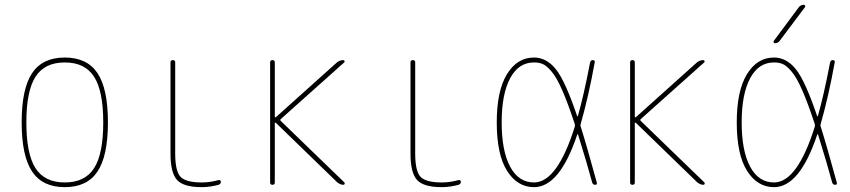

<svg xmlns="http://www.w3.org/2000/svg" viewBox="-20 -770 3540 800"><path d="M372.1 -450.2Q334 -509.8 250 -509.8Q166 -509.8 127.9 -450.2Q89.8 -390.6 89.8 -259.8Q89.8 -128.9 127.9 -69.3Q166 -9.8 250 -9.8Q334 -9.8 372.1 -69.3Q410.2 -128.9 410.2 -259.8Q410.2 -390.6 372.1 -450.2ZM386.2 -55.2Q342.8 9.8 250 9.8Q157.2 9.8 113.8 -55.2Q70.3 -120.1 70.3 -260.3Q70.3 -400.4 113.8 -465.3Q157.2 -530.3 250 -530.3Q342.8 -530.3 386.2 -465.3Q429.7 -400.4 429.7 -260.3Q429.7 -120.1 386.2 -55.2Z M820.3 9.8Q745.1 9.8 717.8 -20Q690.4 -49.8 690.4 -129.9V-509.8Q690.4 -519.5 700.2 -519.5Q710 -519.5 710 -509.8V-129.9Q710 -57.6 731.9 -33.7Q753.9 -9.8 820.3 -9.8Q855.5 -9.8 889.6 -19.5Q893.6 -20.5 897 -18.6Q900.4 -16.6 900.4 -12.7Q900.4 -2.9 890.6 0Q854.5 9.8 820.3 9.8Z M1105.5 -9.8V-509.8Q1105.5 -519.5 1115.2 -519.5Q1125 -519.5 1125 -509.8V-283.2Q1125 -282.2 1126.5 -281.2Q1127.9 -280.3 1128.9 -281.2L1383.8 -509.8Q1395.5 -519.5 1410.2 -519.5Q1414.1 -519.5 1415.5 -516.1Q1417 -512.7 1414.1 -509.8L1149.4 -273.4Q1146.5 -270.5 1149.4 -266.6L1415 -9.8Q1417 -7.8 1416 -3.9Q1415 0 1411.1 0Q1398.4 0 1385.7 -9.8L1128.9 -258.8Q1127 -259.8 1125 -257.8V-9.8Q1125 0 1115.2 0Q1105.5 0 1105.5 -9.8Z M1820.3 9.8Q1745.1 9.8 1717.8 -20Q1690.4 -49.8 1690.4 -129.9V-509.8Q1690.4 -519.5 1700.2 -519.5Q1710 -519.5 1710 -509.8V-129.9Q1710 -57.6 1731.9 -33.7Q1753.9 -9.8 1820.3 -9.8Q1855.5 -9.8 1889.6 -19.5Q1893.6 -20.5 1897 -18.6Q1900.4 -16.6 1900.4 -12.7Q1900.4 -2.9 1890.6 0Q1854.5 9.8 1820.3 9.8Z M2205.1 -509.8Q2140.6 -509.8 2105.5 -443.8Q2070.3 -377.9 2070.3 -259.8Q2070.3 -141.6 2105.5 -75.7Q2140.6 -9.8 2205.1 -9.8Q2301.8 -9.8 2375 -242.2Q2376 -248 2375 -252.9Q2346.7 -338.9 2323.2 -392.6Q2299.8 -446.3 2279.3 -470.7Q2258.8 -495.1 2243.2 -502.4Q2227.5 -509.8 2205.1 -509.8ZM2205.1 9.8Q2135.7 9.8 2092.8 -58.1Q2049.8 -126 2049.8 -259.8Q2049.8 -391.6 2092.3 -460.9Q2134.8 -530.3 2205.1 -530.3Q2256.8 -530.3 2295.9 -481.9Q2335 -433.6 2384.8 -286.1Q2384.8 -285.2 2386.2 -285.2Q2387.7 -285.2 2387.7 -286.1Q2412.1 -371.1 2438.5 -508.8Q2440.4 -519.5 2450.2 -519.5Q2460 -519.5 2458 -509.8Q2431.6 -365.2 2399.4 -252.9Q2397.5 -248 2399.4 -243.2Q2424.8 -163.1 2466.8 -8.8Q2468.8 0 2460 0Q2450.2 0 2447.3 -9.8Q2428.7 -80.1 2388.7 -209Q2387.7 -210.9 2385.7 -210.9Q2312.5 9.8 2205.1 9.8Z M2605.5 -9.8V-509.8Q2605.5 -519.5 2615.2 -519.5Q2625 -519.5 2625 -509.8V-283.2Q2625 -282.2 2626.5 -281.2Q2627.9 -280.3 2628.9 -281.2L2883.8 -509.8Q2895.5 -519.5 2910.2 -519.5Q2914.1 -519.5 2915.5 -516.1Q2917 -512.7 2914.1 -509.8L2649.4 -273.4Q2646.5 -270.5 2649.4 -266.6L2915 -9.8Q2917 -7.8 2916 -3.9Q2915 0 2911.1 0Q2898.4 0 2885.7 -9.8L2628.9 -258.8Q2627 -259.8 2625 -257.8V-9.8Q2625 0 2615.2 0Q2605.5 0 2605.5 -9.8Z M3209 -589.8Q3205.1 -589.8 3203.6 -593.3Q3202.1 -596.7 3204.1 -599.6L3308.6 -740.2Q3316.4 -750 3329.1 -750Q3333 -750 3334.5 -746.6Q3335.9 -743.2 3334 -740.2L3228.5 -599.6Q3220.7 -589.8 3209 -589.8ZM3205.1 -509.8Q3140.6 -509.8 3105.5 -443.8Q3070.3 -377.9 3070.3 -259.8Q3070.3 -141.6 3105.5 -75.7Q3140.6 -9.8 3205.1 -9.8Q3301.8 -9.8 3375 -242.2Q3376 -248 3375 -252.9Q3346.7 -338.9 3323.2 -392.6Q3299.8 -446.3 3279.3 -470.7Q3258.8 -495.1 3243.2 -502.4Q3227.5 -509.8 3205.1 -509.8ZM3205.1 9.8Q3135.7 9.8 3092.8 -58.1Q3049.8 -126 3049.8 -259.8Q3049.8 -391.6 3092.3 -460.9Q3134.8 -530.3 3205.1 -530.3Q3256.8 -530.3 3295.9 -481.9Q3335 -433.6 3384.8 -286.1Q3384.8 -285.2 3386.2 -285.2Q3387.7 -285.2 3387.7 -286.1Q3412.1 -371.1 3438.5 -508.8Q3440.4 -519.5 3450.2 -519.5Q3460 -519.5 3458 -509.8Q3431.6 -365.2 3399.4 -252.9Q3397.5 -248 3399.4 -243.2Q3424.8 -163.1 3466.8 -8.8Q3468.8 0 3460 0Q3450.2 0 3447.3 -9.8Q3428.7 -80.1 3388.7 -209Q3387.7 -210.9 3385.7 -210.9Q3312.5 9.8 3205.1 9.8Z"/></svg>

Font: Rounded-X Mgen+ 1mn thin
Style: Regular
Weight: 100
Designer: [Source Han Sans]
Ryoko NISHIZUKA  (kana & ideographs); Paul D. Hunt (Latin, Greek & Cyrillic); Wenlong ZHANG  (bopomofo
Version: Version 1.059.20150602